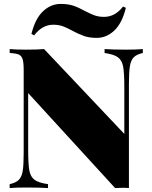

<svg xmlns="http://www.w3.org/2000/svg" viewBox="-20 -958 772 978"><path d="M29.8 0ZM412.1 -902.3Q440.9 -887.2 461.9 -879.6Q482.9 -872.1 510.3 -872.1Q566.4 -872.1 606.9 -924.8L621.1 -918Q602.1 -840.3 562.5 -802.7Q522.9 -765.1 473.1 -765.1Q435.1 -765.1 408.4 -774.4Q381.8 -783.7 348.6 -801.3Q320.8 -816.9 299.6 -824.5Q278.3 -832 251 -832Q195.3 -832 153.8 -777.8L140.1 -785.2Q159.2 -862.8 199 -900.4Q238.8 -938 289.1 -938Q326.7 -938 353.5 -929Q380.4 -919.9 412.1 -902.3ZM636.7 -532.2V0Q622.1 -1.5 604 -1.5Q586.4 -1.5 566.4 0L123.5 -483.9V-195.8Q123.5 -122.1 129.4 -89.8Q135.3 -57.6 155.8 -42.2Q176.3 -26.9 224.6 -20V0Q184.6 -2.9 112.3 -2.9Q59.6 -2.9 29.3 0V-20Q60.5 -26.9 75.4 -41.5Q90.3 -56.2 95.5 -86.2Q100.6 -116.2 100.6 -175.8V-602.1Q100.6 -639.6 95.2 -656.7Q89.8 -673.8 75.4 -680.2Q61 -686.5 29.3 -688V-708Q59.6 -705.1 112.3 -705.1Q167.5 -705.1 204.6 -708L613.3 -275.9V-512.2Q613.3 -585.9 607.4 -618.2Q601.6 -650.4 581.3 -665.8Q561 -681.2 512.7 -688V-708Q553.2 -705.1 624.5 -705.1Q677.7 -705.1 707.5 -708V-688Q676.3 -681.2 661.6 -666.5Q647 -651.9 641.8 -621.8Q636.7 -591.8 636.7 -532.2Z"/></svg>

Font: TypoPRO Playfair Display
Style: Regular
Weight: 900
Designer: Claus Eggers Sørensen
Foundry: Claus Eggers Sørensen
Version: Version 1.004;PS 001.004;hotconv 1.0.70;makeotf.lib2.5.58329